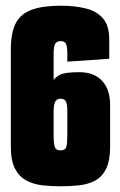

<svg xmlns="http://www.w3.org/2000/svg" viewBox="-20 -646 420 673"><path d="M193 7Q160 7 128.5 3.5Q97 0 72 -13.5Q47 -27 32.5 -55Q18 -83 18 -132V-472Q18 -533 36 -566Q54 -599 93 -612.5Q132 -626 193 -626Q242 -626 280.5 -616.5Q319 -607 341 -581.5Q363 -556 363 -507V-440L216 -430V-458Q216 -483 211 -492.5Q206 -502 193 -502Q179 -502 173.5 -492.5Q168 -483 168 -458V-365Q173 -375 190.5 -384Q208 -393 258 -393Q310 -393 338 -362.5Q366 -332 366 -279V-132Q366 -83 352 -54.5Q338 -26 313.5 -13Q289 0 258 3.5Q227 7 193 7ZM192 -119Q209 -119 212.5 -131Q216 -143 216 -174V-255Q216 -281 211 -290.5Q206 -300 192 -300Q180 -300 174 -290.5Q168 -281 168 -255V-174Q168 -143 172 -131Q176 -119 192 -119Z"/></svg>

Font: Smooch Sans Black
Style: Regular
Weight: 900
Designer: Robert E. Leuschke
Foundry: Robert E. Leuschke
Version: Version 1.010; ttfautohint (v1.8.3)